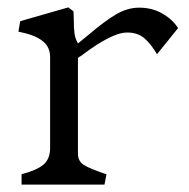

<svg xmlns="http://www.w3.org/2000/svg" viewBox="-20 -501 513 521"><path d="M116 -346.2V-99.5Q116 -69.8 97.8 -54.2Q79.5 -38.8 38.5 -28.2V0H263.5L269 -28.2L266 -29Q224 -43.2 207.8 -53.2Q191.5 -63.2 191.5 -84.5V-343.5Q195.8 -347.5 199.8 -349.2Q221.8 -366 243.1 -379.8Q264.5 -393.5 286.2 -403.1Q308 -412.8 325.2 -412.8Q354.2 -412.8 372.5 -396.5Q390.8 -380.2 406 -353.8L463.2 -424.8L461.2 -427.8Q446 -450.2 418.9 -465.2Q391.8 -480.2 357.8 -480.2Q325.2 -480.2 294 -461.5Q262.8 -442.8 222 -408Q206.8 -395.5 191.5 -383Q184 -396.5 182.1 -410.4Q180.2 -424.2 180.2 -448.8L179.5 -470L165.5 -481L34.8 -443.5L30 -415Q64.8 -408.2 82.9 -398.1Q101 -388 108.5 -375.4Q116 -362.8 116 -346.2Z"/></svg>

Font: TMT Limkin
Style: Regular
Weight: 400
Designer: Gabriel Drozdov
Version: Version 1.000;Glyphs 3.1.2 (3151)